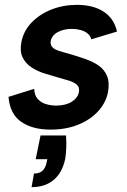

<svg xmlns="http://www.w3.org/2000/svg" viewBox="-20 -527 525 791"><path d="M252 31Q254 59 253 82Q252 105 249 126Q237 184 201.5 214Q166 244 110 244L120 188Q143 188 155.5 176Q168 164 172 142L175 129H127L147 31ZM121 -161Q122 -133 136.5 -118Q151 -103 171.5 -97.5Q192 -92 211 -92Q250 -92 275 -107.5Q300 -123 305 -147Q309 -167 296.5 -178Q284 -189 262 -195.5Q240 -202 215 -209Q190 -216 161.5 -225Q133 -234 109 -250Q85 -266 73 -291Q61 -316 68 -353Q77 -400 110.5 -434.5Q144 -469 192.5 -488Q241 -507 297 -507Q364 -507 407 -479Q450 -451 462 -397L356 -365Q353 -379 341 -389Q329 -399 311.5 -403.5Q294 -408 276 -408Q243 -408 218.5 -395Q194 -382 189 -358Q187 -346 192.5 -337Q198 -328 210 -322.5Q222 -317 239 -312.5Q256 -308 276 -302Q306 -293 335.5 -282.5Q365 -272 387.5 -256Q410 -240 421 -214Q432 -188 425 -148Q417 -105 385 -69.5Q353 -34 302.5 -13.5Q252 7 188 7Q114 7 67.5 -25Q21 -57 15 -128Z"/></svg>

Font: Albert Sans SemiBold
Style: Italic
Weight: 600
Italic angle: -11.25°
Designer: Andreas Rasmussen
Foundry: a.Foundry
Version: Version 1.025